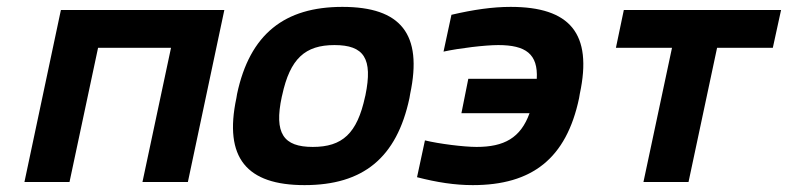

<svg xmlns="http://www.w3.org/2000/svg" viewBox="-20 -529 2290 558"><path d="M51 0H182L265 -390H477L394 0H526L632 -500H157Z M669 -256 667 -244C630 -70 697 9 865 9C1035 9 1133 -70 1170 -244L1172 -256C1209 -430 1145 -509 975 -509C807 -509 706 -430 669 -256ZM799 -248 800 -252C823 -359 867 -398 952 -398C1038 -398 1064 -359 1042 -252L1041 -248C1018 -141 975 -102 889 -102C804 -102 776 -141 799 -248Z M1663 -244 1665 -256C1703 -432 1636 -509 1464 -509C1412 -509 1356 -501 1292 -486L1269 -379C1315 -389 1390 -398 1428 -398C1508 -398 1544 -372 1540 -300H1341L1321 -200H1519C1493 -128 1445 -102 1365 -102C1328 -102 1256 -111 1215 -121L1192 -14C1250 1 1302 9 1354 9C1526 9 1626 -68 1663 -244Z M1850 0H1981L2064 -390H2226L2250 -500H1793L1770 -390H1933Z"/></svg>

Font: LT Wave Text Bold Italic
Style: Regular
Weight: 700
Designer: Daniel Lyons
Version: Version 2.5 (Glyphs App)